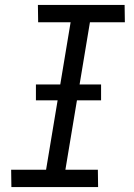

<svg xmlns="http://www.w3.org/2000/svg" viewBox="-20 -755 540 775"><path d="M376 0H26L25 -70H166L265 -665H134L133 -735H483L484 -665H343L244 -70H375ZM388 -350H125V-414H388Z"/></svg>

Font: Iosevka Custom
Style: Italic
Weight: 400
Italic angle: -9°
Monospace: yes
Designer: Belleve Invis
Foundry: Belleve Invis
Version: Version 30.3.3; ttfautohint (v1.8.3)